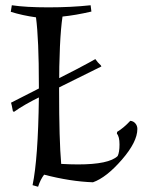

<svg xmlns="http://www.w3.org/2000/svg" viewBox="-20 -679 543 731"><path d="M366 -426 136 -312Q72 -281 33 -253L29 -256Q24 -283 22 -288L269 -414Q326 -444 343 -454Q351 -442 364 -430ZM218 -616Q205 -528 205 -336.5Q205 -145 213 -55Q247 -53 277 -53Q395 -53 428 -85Q435 -99 435 -129Q435 -159 425 -170L426 -177Q451 -192 476 -219Q488 -218 495.5 -209Q503 -200 503 -188Q503 -139 444 -71Q385 -3 334 15Q248 12 148 -14Q134 4 125 32L104 26Q125 -75 128 -305V-355Q128 -530 117 -613Q66 -620 21 -634L25 -659Q78 -651 164.5 -651Q251 -651 325 -659L328 -635Q268 -621 218 -616Z"/></svg>

Font: Almendra SC
Style: Regular
Weight: 400
Designer: Ana Sanfelippo
Foundry: Ana Sanfelippo
Version: Version 1.003